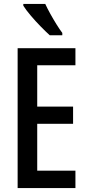

<svg xmlns="http://www.w3.org/2000/svg" viewBox="-20 -960 449 980"><path d="M365 0H70V-714H365V-627H170V-416H353V-328H170V-89H365ZM211 -940Q221 -918 236.5 -890Q252 -862 268.5 -835.5Q285 -809 298 -792V-780H234Q215 -797 188 -824.5Q161 -852 136.5 -881Q112 -910 99 -931V-940Z"/></svg>

Font: Noto Sans ExtraCondensed Medium
Style: Regular
Weight: 500
Width: 2
Designer: Monotype Design Team
Foundry: Monotype Imaging Inc.
Version: Version 2.013; ttfautohint (v1.8.4.7-5d5b)